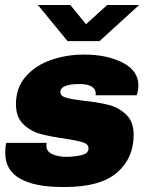

<svg xmlns="http://www.w3.org/2000/svg" viewBox="-20 -740 599 770"><path d="M535 -397Q535 -377 528 -358H363Q364 -361 364 -367Q363 -384 346.5 -393.5Q330 -403 300 -403Q222 -403 222 -371Q222 -355 244 -348.5Q266 -342 314 -336Q374 -330 415 -319.5Q456 -309 486 -280.5Q516 -252 516 -199Q516 -105 449 -47.5Q382 10 240 10H230Q120 10 60.5 -23.5Q1 -57 1 -127Q1 -151 5 -167H167Q166 -162 166 -156Q166 -132 190.5 -121.5Q215 -111 245 -111Q276 -111 305.5 -117.5Q335 -124 335 -145Q335 -162 313 -169Q291 -176 241 -184Q182 -192 142 -203Q102 -214 73 -242.5Q44 -271 44 -322Q44 -389 84 -434Q124 -479 186 -500Q248 -521 313 -521H321Q408 -521 471.5 -489Q535 -457 535 -397ZM325 -643 410 -720H538L379 -575H251L132 -720H262Z"/></svg>

Font: Chivo Black Italic
Style: Regular
Weight: 900
Italic angle: -8.05°
Designer: Hector Gatti
Foundry: Omnibus-Type
Version: Version 1.007